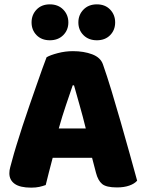

<svg xmlns="http://www.w3.org/2000/svg" viewBox="-20 -851 667 882"><path d="M403 -126H222Q212 -90 204.5 -59Q197 -28 190 -1Q176 4 160.5 7.5Q145 11 123 11Q72 11 47.5 -6.5Q23 -24 23 -55Q23 -69 27 -83Q31 -97 36 -116Q43 -143 55.5 -183.5Q68 -224 83 -270.5Q98 -317 115 -365.5Q132 -414 147 -457.5Q162 -501 174.5 -535.5Q187 -570 194 -588Q211 -598 245.5 -607Q280 -616 315 -616Q365 -616 403.5 -601.5Q442 -587 453 -555Q471 -504 492 -435Q513 -366 534 -292.5Q555 -219 575 -147.5Q595 -76 610 -21Q598 -7 574 1.5Q550 10 517 10Q468 10 449 -6Q430 -22 421 -57ZM314 -459Q300 -418 283 -368Q266 -318 250 -261H374Q360 -318 345.5 -368.5Q331 -419 320 -459ZM294 -748Q294 -713 270.5 -689.5Q247 -666 209 -666Q171 -666 148 -689.5Q125 -713 125 -748Q125 -783 148 -807Q171 -831 209 -831Q247 -831 270.5 -807Q294 -783 294 -748ZM509 -748Q509 -713 486 -689.5Q463 -666 425 -666Q387 -666 363.5 -689.5Q340 -713 340 -748Q340 -783 363.5 -807Q387 -831 425 -831Q463 -831 486 -807Q509 -783 509 -748Z"/></svg>

Font: Baloo Da 2 ExtraBold
Style: Regular
Weight: 800
Designer: Noopur Datye, Sulekha Rajkumar and Ek Type
Foundry: Ek Type
Version: Version 1.640;hotconv 1.0.111;makeotfexe 2.5.65597; ttfautoh